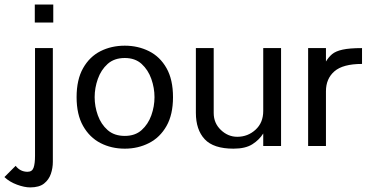

<svg xmlns="http://www.w3.org/2000/svg" viewBox="-46 -648 1643 852"><path d="M188.5 70.3V-434.6H109.4V43.9Q109.4 78.1 103 96.2Q96.7 114.3 76.2 114.3Q43.9 114.3 23.4 87.9L-26.4 137.7Q-3.9 159.2 29.3 171.4Q62.5 183.6 87.9 183.6Q127.9 183.6 149.4 166.5Q170.9 149.4 179.7 123.5Q188.5 97.7 188.5 70.3ZM190.4 -627.9H108.4V-547.9H190.4Z M639.6 -216.8Q639.6 -175.8 625.5 -136.2Q611.3 -96.7 582.5 -70.8Q553.7 -44.9 507.8 -44.9Q460.9 -44.9 431.6 -70.8Q402.3 -96.7 388.2 -136.2Q374 -175.8 374 -216.8Q374 -257.8 388.2 -297.9Q402.3 -337.9 431.6 -364.3Q460.9 -390.6 507.8 -390.6Q553.7 -390.6 582.5 -364.3Q611.3 -337.9 625.5 -297.9Q639.6 -257.8 639.6 -216.8ZM721.7 -216.8Q721.7 -294.9 692.9 -345.7Q664.1 -396.5 615.2 -420.9Q566.4 -445.3 507.8 -445.3Q448.2 -445.3 399.9 -420.9Q351.6 -396.5 322.8 -345.7Q293.9 -294.9 293.9 -216.8Q293.9 -139.6 322.8 -88.9Q351.6 -38.1 399.9 -13.2Q448.2 11.7 507.8 11.7Q566.4 11.7 615.2 -13.2Q664.1 -38.1 692.9 -88.9Q721.7 -139.6 721.7 -216.8Z M1201.2 0V-434.6H1122.1V-155.3Q1122.1 -103.5 1087.9 -72.3Q1053.7 -41 1006.8 -41Q965.8 -41 934.1 -71.3Q902.3 -101.6 902.3 -146.5V-434.6H823.2V-147.5Q823.2 -72.3 862.3 -30.3Q901.4 11.7 990.2 11.7Q1043 11.7 1073.7 -7.8Q1104.5 -27.3 1122.1 -55.7V0Z M1560.5 -364.3V-434.6Q1504.9 -434.6 1474.1 -427.7Q1443.4 -420.9 1427.7 -407.7Q1412.1 -394.5 1400.4 -375V-434.6H1321.3V0H1400.4V-243.2Q1400.4 -298.8 1438 -331.5Q1475.6 -364.3 1560.5 -364.3Z"/></svg>

Font: Namkio Khamti
Style: Regular
Weight: 400
Designer: Debbi Hosken
Foundry: SIL International
Version: Version 3.917